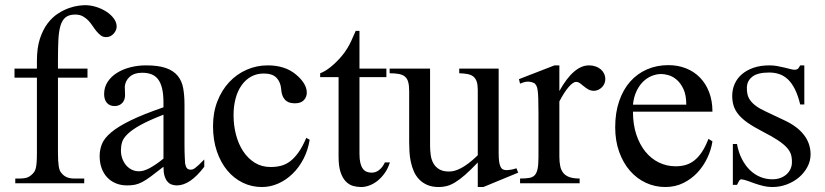

<svg xmlns="http://www.w3.org/2000/svg" viewBox="-20 -715 3217 749"><path d="M435.1 -610.8Q435.1 -604.5 432.1 -597.4Q429.2 -590.3 423.8 -584.2Q418.5 -578.1 411.1 -574.2Q403.8 -570.3 395.5 -570.3Q382.8 -569.8 373.8 -576.4Q364.7 -583 356.7 -592.8Q348.6 -602.5 341.1 -614Q333.5 -625.5 324.2 -635.3Q314.9 -645 302.7 -651.6Q290.5 -658.2 273.4 -658.2Q250 -658.2 236.6 -647.9Q223.1 -637.7 216.3 -616Q209.5 -594.2 207.8 -560.5Q206.1 -526.9 206.1 -479.5V-447.3H321.3V-412.1H206.1V-118.7Q206.1 -87.4 209 -67.4Q211.9 -47.4 220.2 -39.6Q236.3 -18.6 268.6 -18.6H308.6V0H39.6V-18.6H59.6Q71.3 -18.6 82 -21.2Q92.8 -23.9 104 -33.7Q109.9 -39.1 113.8 -44.9Q117.7 -50.8 119.9 -60.1Q122.1 -69.3 123 -83.3Q124 -97.2 124 -118.7V-412.1H36.6V-447.3H124V-477.5Q124 -528.3 135.7 -564Q147.5 -599.6 165.8 -623.8Q184.1 -647.9 206.3 -662.1Q228.5 -676.3 249.5 -683.6Q270.5 -690.9 287.4 -692.9Q304.2 -694.8 312 -694.8Q333.5 -694.8 355.2 -688Q377 -681.2 394.8 -669.7Q412.6 -658.2 423.8 -643.1Q435.1 -627.9 435.1 -610.8Z M776.9 -64.5Q721.7 8.3 669.9 8.3Q659.2 8.3 649.7 4.9Q640.1 1.5 633.1 -6.8Q626 -15.1 621.8 -29.1Q617.7 -43 617.7 -64.5Q588.4 -41.5 569.1 -27.1Q549.8 -12.7 534.9 -4.9Q520 2.9 506.6 5.6Q493.2 8.3 475.6 8.3Q451.7 8.3 432.1 0.2Q412.6 -7.8 398.4 -22.7Q384.3 -37.6 376.5 -58.8Q368.7 -80.1 368.7 -106Q368.7 -130.9 377.7 -153.3Q386.7 -175.8 413.6 -198.5Q440.4 -221.2 489.3 -245.1Q538.1 -269 617.7 -296.4V-314.9Q617.7 -347.2 612.5 -369.1Q607.4 -391.1 597.2 -405Q586.9 -418.9 571.3 -425Q555.7 -431.2 534.2 -431.2Q503.4 -431.2 485.8 -415.3Q468.3 -399.4 466.8 -376.5L467.8 -347.2Q468.8 -326.2 457.3 -313.7Q445.8 -301.3 427.2 -301.3Q407.7 -301.3 397 -313.7Q386.2 -326.2 386.2 -348.1Q386.2 -374.5 399.7 -395.3Q413.1 -416 435.8 -430.4Q458.5 -444.8 488 -452.4Q517.6 -460 549.8 -460Q598.1 -460 627.7 -449.5Q657.2 -439 673.3 -419.2Q689.5 -399.4 694.6 -371.1Q699.7 -342.8 699.7 -307.6V-155.3Q699.7 -124 700.7 -104Q701.7 -84 702.1 -77.1Q704.6 -64 709.5 -58.6Q714.4 -53.2 723.6 -53.2Q728 -53.2 731.9 -54.4Q735.8 -55.7 741.2 -59.6Q746.6 -63.5 754.9 -71.3Q763.2 -79.1 776.9 -92.8ZM617.7 -267.6Q561 -245.6 528.1 -227.3Q495.1 -209 478 -192.4Q460.9 -175.8 456.3 -160.4Q451.7 -145 451.7 -128.9Q451.7 -111.3 457 -96.7Q462.4 -82 471.4 -71Q480.5 -60.1 492.9 -53.7Q505.4 -47.4 519.5 -46.9Q538.6 -45.9 562.7 -58.6Q586.9 -71.3 617.7 -96.2Z M1188 -169.9Q1181.6 -129.4 1164.1 -95.5Q1146.5 -61.5 1121.3 -37.1Q1096.2 -12.7 1065.4 1Q1034.7 14.6 1001.5 14.6Q961.9 14.6 927.2 -2.2Q892.6 -19 866.7 -50Q840.8 -81.1 825.9 -125Q811 -168.9 811 -223.1Q811 -276.4 828.1 -320.1Q845.2 -363.8 874.3 -394.8Q903.3 -425.8 942.1 -442.9Q981 -460 1024.4 -460Q1091.3 -460 1133.3 -425.3Q1154.3 -408.2 1165.5 -390.1Q1176.8 -372.1 1176.8 -353.5Q1176.8 -336.4 1165.3 -324.2Q1153.8 -312 1130.9 -312Q1123.5 -312 1114.7 -313.5Q1106 -314.9 1097.9 -320.6Q1089.8 -326.2 1084 -337.6Q1078.1 -349.1 1076.7 -369.1Q1074.2 -395.5 1058.3 -411.9Q1042.5 -428.2 1008.8 -428.2Q981 -428.2 959 -415.8Q937 -403.3 921.9 -381.6Q906.7 -359.9 898.9 -330.1Q891.1 -300.3 891.1 -265.6Q891.1 -226.1 900.6 -189.5Q910.2 -152.8 928.7 -124.8Q947.3 -96.7 974.1 -80.1Q1001 -63.5 1036.1 -63.5Q1056.6 -63.5 1075.4 -68.1Q1094.2 -72.8 1111.3 -85.4Q1128.4 -98.1 1144.3 -120.4Q1160.2 -142.6 1174.8 -177.2Z M1501 -81.5Q1493.2 -56.6 1480 -38.6Q1466.8 -20.5 1451.7 -8.8Q1436.5 2.9 1420.2 8.8Q1403.8 14.6 1389.2 14.6Q1373 14.6 1357.4 10.3Q1341.8 5.9 1329.1 -7.1Q1316.4 -20 1308.6 -43.2Q1300.8 -66.4 1300.8 -104V-414.1H1229V-429.2Q1249 -436.5 1271.2 -454.8Q1293.5 -473.1 1312.5 -495.6Q1319.3 -503.9 1324.7 -511.2Q1330.1 -518.6 1336.4 -529.1Q1342.8 -539.6 1350.1 -555.2Q1357.4 -570.8 1367.7 -594.7H1382.3V-447.3H1487.3V-414.1H1382.3V-115.7Q1382.3 -93.8 1385.7 -79.6Q1389.2 -65.4 1395.3 -57.1Q1401.4 -48.8 1409.4 -45.4Q1417.5 -42 1426.8 -41.5Q1444.8 -40.5 1458.7 -51.5Q1472.7 -62.5 1481.4 -81.5Z M1865.7 14.6H1843.8V-81.1Q1815.4 -51.3 1794.2 -32.7Q1772.9 -14.2 1755.6 -3.7Q1738.3 6.8 1723.1 10.7Q1708 14.6 1691.9 14.6Q1666 14.6 1647.2 6.6Q1628.4 -1.5 1615.5 -14.9Q1602.5 -28.3 1594.7 -45.9Q1586.9 -63.5 1582.8 -82.8Q1578.6 -102.1 1577.4 -122.1Q1576.2 -142.1 1576.2 -159.7V-359.9Q1576.2 -381.8 1572.3 -395.5Q1568.4 -409.2 1559.3 -416.5Q1550.3 -423.8 1535.6 -426.5Q1521 -429.2 1500 -429.2V-447.3H1657.7V-147.9Q1657.7 -128.9 1660.2 -110.6Q1662.6 -92.3 1670.7 -77.9Q1678.7 -63.5 1693.4 -54.7Q1708 -45.9 1731.9 -45.9Q1741.7 -45.9 1753.2 -48.8Q1764.6 -51.8 1778.6 -59.1Q1792.5 -66.4 1808.6 -78.6Q1824.7 -90.8 1843.8 -109.4V-363.8Q1843.8 -384.3 1839.6 -396.7Q1835.4 -409.2 1826.7 -416.3Q1817.9 -423.3 1804.2 -426Q1790.5 -428.7 1771.5 -429.2V-447.3H1925.3V-118.7Q1925.3 -98.6 1927 -85.7Q1928.7 -72.8 1932.4 -64.9Q1936 -57.1 1941.9 -54.2Q1947.8 -51.3 1955.6 -51.3Q1962.4 -51.3 1973.1 -53Q1983.9 -54.7 1994.6 -58.6L2001.5 -41.5Z M2341.3 -406.2Q2341.3 -397.5 2337.9 -389.2Q2334.5 -380.9 2328.4 -374.8Q2322.3 -368.7 2314.2 -364.7Q2306.2 -360.8 2296.9 -360.8Q2284.7 -360.8 2275.1 -366.2Q2265.6 -371.6 2257.8 -378.2Q2250 -384.8 2242.7 -390.1Q2235.4 -395.5 2227.5 -395.5Q2215.3 -395.5 2198 -375.2Q2180.7 -355 2162.1 -319.3V-104Q2162.1 -83 2165.5 -66.9Q2168.9 -50.8 2177.7 -40Q2186.5 -29.3 2201.9 -23.9Q2217.3 -18.6 2241.2 -18.6V0H2008.8V-18.6Q2029.8 -18.6 2043.7 -20.8Q2057.6 -22.9 2065.7 -31.2Q2073.7 -39.6 2077.1 -56.2Q2080.6 -72.8 2080.6 -101.1V-274.4Q2080.6 -309.6 2079.8 -330.3Q2079.1 -351.1 2077.4 -362.8Q2075.7 -374.5 2072.8 -379.9Q2069.8 -385.3 2065.9 -389.6Q2055.2 -395.5 2042.2 -396.5Q2029.3 -397.5 2008.8 -388.7L2004.4 -406.2L2143.1 -460H2162.1V-359.9Q2217.8 -460 2277.8 -460Q2291 -460 2302.7 -456.1Q2314.5 -452.1 2323 -445.1Q2331.5 -438 2336.4 -428Q2341.3 -418 2341.3 -406.2Z M2759.3 -163.6Q2754.4 -130.9 2739.3 -98.9Q2724.1 -66.9 2700.7 -41.7Q2677.2 -16.6 2645.5 -1Q2613.8 14.6 2575.2 14.6Q2535.6 14.6 2500 -1.7Q2464.4 -18.1 2437.7 -48.6Q2411.1 -79.1 2395.5 -122.3Q2379.9 -165.5 2379.9 -218.8Q2379.9 -275.4 2395.3 -320.3Q2410.6 -365.2 2438.2 -396.5Q2465.8 -427.7 2503.9 -444.3Q2542 -460.9 2587.4 -460.9Q2624.5 -460.9 2656 -448.5Q2687.5 -436 2710.4 -412.6Q2733.4 -389.2 2746.3 -355.5Q2759.3 -321.8 2759.3 -279.3H2449.2Q2449.2 -229.5 2462.4 -189.9Q2475.6 -150.4 2498 -123Q2520.5 -95.7 2550 -81.3Q2579.6 -66.9 2612.3 -66.4Q2634.3 -65.9 2653.1 -71Q2671.9 -76.2 2688 -88.6Q2704.1 -101.1 2718 -121.8Q2731.9 -142.6 2743.7 -173.3ZM2657.2 -306.6Q2657.2 -343.8 2646.5 -366.9Q2635.7 -390.1 2620.6 -403.3Q2605.5 -416.5 2588.9 -421.4Q2572.3 -426.3 2560.1 -426.3Q2540.5 -426.3 2521.7 -418.5Q2502.9 -410.6 2487.8 -395.5Q2472.7 -380.4 2462.4 -357.9Q2452.1 -335.4 2449.2 -306.6Z M3142.1 -112.8Q3142.1 -87.4 3129.9 -64.2Q3117.7 -41 3097.2 -23.4Q3076.7 -5.9 3049.6 4.4Q3022.5 14.6 2992.7 14.6Q2974.6 14.6 2957.8 10.5Q2940.9 6.3 2925.5 1Q2910.2 -4.4 2896.7 -9.3Q2883.3 -14.2 2872.1 -15.6Q2866.7 -15.6 2862.3 -7.8Q2857.9 0 2855 6.3H2838.9V-153.3H2855Q2861.3 -119.1 2874.8 -93.5Q2888.2 -67.9 2906.5 -50.5Q2924.8 -33.2 2946.8 -24.4Q2968.8 -15.6 2992.7 -15.6Q3010.7 -15.6 3024.9 -21Q3039.1 -26.4 3048.8 -35.4Q3058.6 -44.4 3064 -56.4Q3069.3 -68.4 3069.3 -81.5Q3069.8 -98.1 3065.7 -112.1Q3061.5 -126 3049.3 -139.4Q3037.1 -152.8 3014.9 -167.7Q2992.7 -182.6 2956.1 -201.2Q2920.4 -219.7 2897.2 -235.8Q2874 -252 2860.6 -268.6Q2847.2 -285.2 2841.8 -302.7Q2836.4 -320.3 2836.4 -340.8Q2836.4 -365.7 2845.9 -387.5Q2855.5 -409.2 2874 -425.3Q2892.6 -441.4 2919.7 -450.7Q2946.8 -460 2981.9 -460Q2997.1 -460 3012 -457.3Q3026.9 -454.6 3040 -451.4Q3053.2 -448.2 3063.5 -445.6Q3073.7 -442.9 3079.6 -442.9Q3086.4 -442.9 3091.1 -445.6Q3095.7 -448.2 3101.6 -460H3117.7V-307.6H3101.6Q3092.8 -343.8 3080.6 -367.7Q3068.4 -391.6 3053.2 -405.8Q3038.1 -419.9 3019.8 -426Q3001.5 -432.1 2980.5 -432.1Q2935.5 -432.1 2914.8 -415.8Q2894 -399.4 2893.6 -373.5Q2893.1 -360.4 2895.8 -347.9Q2898.4 -335.4 2906.5 -324Q2914.6 -312.5 2929 -301.8Q2943.4 -291 2966.8 -280.3L3039.1 -246.1Q3089.8 -222.7 3116 -189Q3142.1 -155.3 3142.1 -112.8Z"/></svg>

Font: Doulos SIL Cyr
Style: Regular
Weight: 400
Designer: Walt Agee, Victor Gaultney, Peter Martin, Debbi Hosken, Becca Hirsbrunner
Foundry: SIL International
Version: Version 5.000